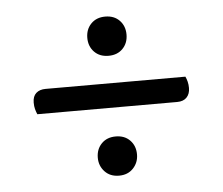

<svg xmlns="http://www.w3.org/2000/svg" viewBox="-39 -556 601 517"><g transform="rotate(-5 261.0 -297.0)"><path d="M436 -266H58Q55 -273 53 -280.5Q51 -288 51 -298Q51 -315 60.5 -323.5Q70 -332 86 -332H464Q467 -326 469 -318Q471 -310 471 -301Q471 -285 462 -275.5Q453 -266 436 -266ZM210 -135Q210 -158 224.5 -173Q239 -188 263 -188Q287 -188 301.5 -173Q316 -158 316 -135Q316 -113 301.5 -97.5Q287 -82 263 -82Q239 -82 224.5 -97.5Q210 -113 210 -135ZM210 -459Q210 -482 224.5 -497Q239 -512 263 -512Q287 -512 301.5 -497Q316 -482 316 -459Q316 -436 301.5 -421Q287 -406 263 -406Q239 -406 224.5 -421Q210 -436 210 -459Z"/></g></svg>

Font: Baloo Tamma 2
Style: Regular
Weight: 400
Designer: Divya Kowshik, Shuchita Grover and Ek Type
Foundry: Ek Type
Version: Version 1.700